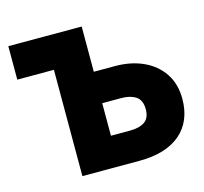

<svg xmlns="http://www.w3.org/2000/svg" viewBox="-102 -814 989 929"><g transform="rotate(-15 393.0 -350.0)"><path d="M199.5 -532.5H16V-700H383.5ZM199.5 0V-700H383.5V-473.5H489.5Q568.5 -473.5 630.2 -445.5Q692 -417.5 727.8 -364.5Q763.5 -311.5 763.5 -236.5Q763.5 -180 745 -136Q726.5 -92 690.5 -61.5Q654.5 -31 603 -15.5Q551.5 0 485 0ZM383.5 -153H479Q526 -153 552.8 -171.2Q579.5 -189.5 579.5 -233.5Q579.5 -279 551.8 -297.5Q524 -316 480 -316H383.5Z"/></g></svg>

Font: Geologica Roman ExtraBold
Style: Regular
Weight: 800
Designer: Sindre Bremnes, Frode Helland
Foundry: Monokrom Skriftforlag AS
Version: Version 1.010;gftools[0.9.28]